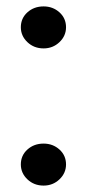

<svg xmlns="http://www.w3.org/2000/svg" viewBox="-20 -572 273 599"><path d="M116 7Q86 7 65.5 -12.5Q45 -32 45 -59Q45 -87 65.5 -105.5Q86 -124 116 -124Q145 -124 165.5 -105.5Q186 -87 186 -59Q186 -32 165.5 -12.5Q145 7 116 7ZM116 -421Q86 -421 65.5 -440.5Q45 -460 45 -487Q45 -515 65.5 -533.5Q86 -552 116 -552Q145 -552 165.5 -533.5Q186 -515 186 -487Q186 -460 165.5 -440.5Q145 -421 116 -421Z"/></svg>

Font: Parkinsans Light
Style: Regular
Weight: 400
Version: Version 1.000